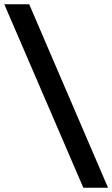

<svg xmlns="http://www.w3.org/2000/svg" viewBox="-57 -776 523 894"><path d="M331 98 -37 -756H79L446 98Z"/></svg>

Font: Maven Pro ExtraBold
Style: Regular
Weight: 800
Designer: Joe Prince
Foundry: Joe Prince
Version: Version 2.100